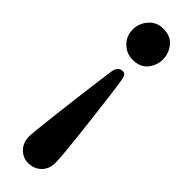

<svg xmlns="http://www.w3.org/2000/svg" viewBox="-226 -434 642 642"><g transform="rotate(45 95.0 -113.0)"><path d="M93.8 -431.6Q130.9 -431.6 148.9 -408.7Q167 -385.7 167 -357.4Q167 -330.1 149.4 -307.6Q131.8 -285.2 95.7 -285.2Q66.4 -285.2 45.4 -306.2Q24.4 -327.1 24.4 -356.4Q24.4 -386.7 44.4 -409.2Q64.5 -431.6 93.8 -431.6ZM100.6 -235.4Q113.3 -235.4 117.2 -213.9Q121.1 -191.4 126 -153.3Q130.9 -115.2 136.2 -70.3Q141.6 -25.4 146.5 17.6Q151.4 60.5 154.3 93.8Q157.2 127 157.2 140.6Q157.2 170.9 138.7 188.5Q120.1 206.1 92.8 206.1Q68.4 206.1 50.3 188Q32.2 169.9 32.2 139.6Q32.2 131.8 35.2 103Q38.1 74.2 43 33.2Q47.9 -7.8 53.2 -52.2Q58.6 -96.7 64 -137.2Q69.3 -177.7 73.2 -205.1Q77.1 -235.4 100.6 -235.4Z"/></g></svg>

Font: Crimson Text
Style: Bold
Weight: 700
Designer: Sebastian Kosch
Foundry: Sebastian Kosch
Version: Version 1.100